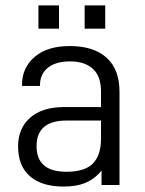

<svg xmlns="http://www.w3.org/2000/svg" viewBox="-20 -684 536 710"><path d="M374 -470.7Q421.9 -427.7 421.9 -344.7V0H355.5V-53.7Q333 -24.4 297.9 -8.8Q264.6 5.9 214.8 5.9Q134.8 5.9 90.8 -32.2Q46.9 -70.3 46.9 -142.6Q46.9 -210 91.8 -249Q136.7 -288.1 216.8 -288.1H353.5V-345.7Q353.5 -401.4 324.2 -428.7Q293.9 -457 239.3 -457Q186.5 -457 157.2 -433.6Q127.9 -410.2 127.9 -369.1V-366.2H61.5V-371.1Q61.5 -434.6 109.4 -474.6Q155.3 -513.7 238.3 -513.7Q326.2 -513.7 374 -470.7ZM323.2 -79.1Q353.5 -109.4 353.5 -171.9V-238.3H226.6Q115.2 -238.3 115.2 -143.6Q115.2 -48.8 225.6 -48.8Q293 -48.8 323.2 -79.1ZM122.1 -664.1H198.2V-578.1H122.1ZM293 -664.1H369.1V-578.1H293Z"/></svg>

Font: Dinish
Style: Regular
Weight: 400
Designer: Bert Driehuis
Foundry: Playbeing
Version: Version 3.006; git-39231f3c-release